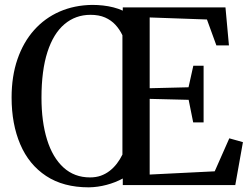

<svg xmlns="http://www.w3.org/2000/svg" viewBox="-20 -774 1048 803"><path d="M493.5 -27.5Q462.5 -10.5 425.5 -0.8Q388.5 9 351 9.5Q245 9.5 173 -38Q101 -85.5 64.8 -170.2Q28.5 -255 28.5 -366Q28.5 -455 53 -526.2Q77.5 -597.5 122.5 -648Q167.5 -698.5 229.2 -725.5Q291 -752.5 365.5 -753.5Q388.5 -753.5 411 -751Q433.5 -748.5 454.2 -743.2Q475 -738 493.5 -729.5V-743H923L937.5 -584H885L845.5 -692.5L606 -701V-405L768.5 -409L788.5 -499H831.5V-262H788L769 -356.5L606 -360.5V-44L878 -57.5L939 -195.5L996 -179.5L964 0H493.5ZM356.5 -32Q381.5 -32 401.8 -39.2Q422 -46.5 438.8 -59.5Q455.5 -72.5 468.8 -89.8Q482 -107 492 -127.5V-626.5Q480.5 -651 462.8 -670.2Q445 -689.5 419.5 -700.8Q394 -712 358.5 -712Q296 -712 249.8 -673Q203.5 -634 178.5 -556.8Q153.5 -479.5 153.5 -365Q153.5 -265 176.8 -190Q200 -115 245.5 -73.5Q291 -32 356.5 -32Z"/></svg>

Font: Merriweather 72pt Medium
Style: Regular
Weight: 500
Version: Version 2.100